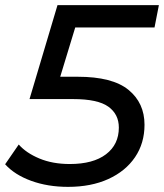

<svg xmlns="http://www.w3.org/2000/svg" viewBox="-32 -720 639 748"><path d="M233 8Q154 8 89.5 -15.5Q25 -39 -12 -80L41 -157Q70 -124 121.5 -102.5Q173 -81 240 -81Q331 -81 381 -119Q431 -157 431 -223Q431 -275 390 -304.5Q349 -334 253 -334H83L192 -700H587L570 -613H211L276 -662L188 -373L143 -421H271Q406 -421 468.5 -370Q531 -319 531 -234Q531 -162 494 -107.5Q457 -53 390 -22.5Q323 8 233 8Z"/></svg>

Font: Montserrat Thin Medium
Style: Italic
Weight: 500
Italic angle: -11.3°
Version: Version 9.000